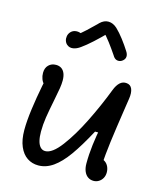

<svg xmlns="http://www.w3.org/2000/svg" viewBox="-122 -909 863 1014"><g transform="rotate(15 310.0 -401.5)"><path d="M425.5 -64.3Q425.5 -114 432 -166.9Q438.5 -219.8 450.2 -277.8L461.3 -238.5H426.2Q378.8 -150.3 340.2 -96.5Q301.7 -42.7 263 -15.5Q224.3 11.7 182 11.7Q148 11.7 121.2 -6.1Q94.5 -23.8 78.8 -60.2Q63 -96.7 63 -150.8Q63 -199.8 72.1 -266.6Q81.2 -333.3 94 -398Q99.3 -423.2 103.2 -443.2L123.2 -400.7Q111.7 -400.7 101.8 -409.8Q91.8 -418.8 86.1 -434.2Q80.3 -449.7 80.3 -467.2Q80.3 -494.3 96.1 -510Q111.8 -525.7 136.7 -525.7Q153.5 -525.7 165.8 -517.7Q178 -509.7 184.7 -493.7Q191.3 -477.7 191.3 -454.5Q191.3 -435.3 187.6 -412.1Q183.8 -388.8 174.5 -341.8Q162.7 -283.5 156.4 -243.1Q150.2 -202.7 150.2 -164.5Q150.2 -135.3 155.5 -114.4Q160.8 -93.5 171.6 -82.2Q182.3 -70.8 198 -70.8Q236 -70.8 283.8 -134.2Q331.5 -197.5 376.9 -289Q422.3 -380.5 458.5 -474.5Q469.3 -502.8 485 -517Q500.7 -531.2 521.7 -528.8Q543.3 -526.8 551.7 -506.4Q560 -486 554.8 -452.5Q551.3 -427.2 545.2 -389Q529.3 -284.5 519.2 -207.5Q509.2 -130.5 507.3 -79.2L487.8 -109.2Q503.7 -109.2 515.9 -100.7Q528.2 -92.2 535 -77.7Q541.8 -63.2 541.8 -45.7Q541.8 -28.3 534.2 -14.6Q526.5 -0.8 513.5 7.1Q500.5 15 485.2 15Q467.8 15 454.3 5.8Q440.8 -3.3 433.2 -21.2Q425.5 -39.2 425.5 -64.3ZM163 -710.2Q173.7 -722 188.9 -724.3Q204.2 -726.7 217.8 -721Q231.3 -715.3 237 -705.2L198.5 -706Q222.2 -723.8 245.4 -745.3Q268.7 -766.8 292.3 -790.2L299 -797.2Q321 -818.5 345.8 -817.8Q370.5 -817.2 392.5 -797Q413.7 -776.8 435.2 -748.6Q456.8 -720.3 474.8 -691.8Q484.7 -677 484 -663.6Q483.3 -650.2 471.3 -640.3Q459.2 -630.2 444.6 -631.6Q430 -633 420.3 -647.3L416 -654Q395 -685.2 373.8 -713.2Q352.5 -741.2 329.2 -765.8L364.5 -763.8Q329 -727.5 296.4 -697.8Q263.8 -668.2 239.7 -651.3Q219.5 -636.3 200 -633.4Q180.5 -630.5 166.3 -642.3Q157.3 -649.8 153.3 -661.8Q149.3 -673.8 151.7 -686.9Q154 -700 163 -710.2Z"/></g></svg>

Font: Monaspace Radon Var
Style: Regular
Weight: 400
Designer: Riley Cran and the Lettermatic Team
Version: Version 1.000 (Monaspace Radon Var)